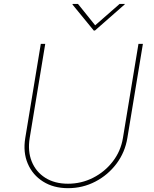

<svg xmlns="http://www.w3.org/2000/svg" viewBox="-20 -952 790 983"><path d="M688.9 -727.3H711.6L632.1 -245.7Q620 -171.9 576.3 -113.8Q532.7 -55.8 468 -22.2Q403.4 11.4 328.1 11.4Q254.3 11.4 200.6 -22.4Q147 -56.1 122.2 -114.2Q97.3 -172.2 109.4 -245.7L188.9 -727.3H211.6L132.1 -245.7Q121.1 -178.3 142.4 -125.4Q163.7 -72.4 211.6 -41.9Q259.6 -11.4 328.1 -11.4Q396.7 -11.4 456.7 -41.9Q516.7 -72.4 557.5 -125.4Q598.4 -178.3 609.4 -245.7ZM379.3 -931.8 467.3 -822.4 592.3 -931.8H619.3L617.9 -929L465.9 -795.5H460.2L350.9 -929L352.3 -931.8Z"/></svg>

Font: Inter Thin  BETA
Style: Italic
Weight: 100
Italic angle: -9.39999°
Designer: Rasmus Andersson
Foundry: rsms
Version: Version 3.011;git-f93a4a705